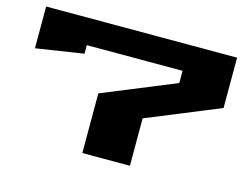

<svg xmlns="http://www.w3.org/2000/svg" viewBox="-96 -858 1319 1017"><g transform="rotate(15 563.5 -350.0)"><path d="M40 -471V-700H1087V-424L687 -260V0H426V-327L826 -491V-558H301V-511Z"/></g></svg>

Font: Stalinist One
Style: Regular
Weight: 400
Designer: Jovanny Lemonad
Foundry: Alexey Maslov, Jovanny Lemonad
Version: Version 3.004